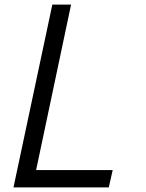

<svg xmlns="http://www.w3.org/2000/svg" viewBox="-20 -820 640 840"><path d="M39 0 209 -800H291L138 -76H473L456 0Z"/></svg>

Font: Victor Mono Thin Medium
Style: Italic
Weight: 500
Italic angle: -12°
Monospace: yes
Version: Version 1.561;gftools[0.9.30]